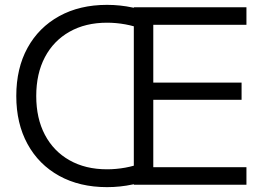

<svg xmlns="http://www.w3.org/2000/svg" viewBox="-20 -760 1107 790"><path d="M420.3 10Q307.7 10 223.5 -36.5Q139.3 -83 93.2 -167.5Q47 -252 47 -365Q47 -479 93.2 -563Q139.3 -647 223.5 -693.5Q307.7 -740 420.3 -740Q474 -740 525.9 -729Q577.7 -718 618.4 -698L564.7 -640.3Q533.3 -652.9 495.5 -659.8Q457.7 -666.6 420.3 -666.6Q331.7 -666.6 266 -629.4Q200.4 -592.3 164.7 -524.6Q129.1 -457 129.1 -365Q129.1 -273 164.7 -205.4Q200.4 -137.7 266 -100.6Q331.7 -63.4 420.3 -63.4Q457.7 -63.4 495.5 -70.2Q533.3 -77.1 564.7 -89.7L618.4 -32Q577.7 -12 525.9 -1Q474 10 420.3 10ZM530.6 0V-730H994V-657.9H610.7V-420H974V-349.3H610.7V-72.1H994V0Z"/></svg>

Font: M PLUS 1 Thin
Style: Regular
Weight: 100
Designer: Coji Morishita
Foundry: UNDERFOREST DESIGN
Version: Version 1.001